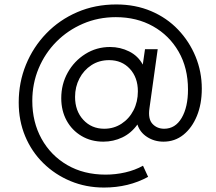

<svg xmlns="http://www.w3.org/2000/svg" viewBox="-20 -636 969 862"><path d="M447 206Q366 206 296.5 177Q227 148 174.5 96.5Q122 45 93 -24.5Q64 -94 64 -176Q64 -266 96.5 -345.5Q129 -425 188 -486Q247 -547 327 -581.5Q407 -616 502 -616Q588 -616 658.5 -586Q729 -556 779.5 -503Q830 -450 858 -382Q886 -314 886 -238Q886 -169 864 -115.5Q842 -62 803.5 -31Q765 0 714 0Q673 0 640.5 -21Q608 -42 597 -77Q569 -38 529 -19Q489 0 444 0Q389 0 346 -25.5Q303 -51 279 -95Q255 -139 255 -195Q255 -258 284 -310Q313 -362 363 -393.5Q413 -425 474 -425Q520 -425 560 -405Q600 -385 621 -346L631 -415H688L651 -150Q644 -102 664.5 -80Q685 -58 717 -58Q767 -58 795.5 -106.5Q824 -155 824 -234Q824 -331 782 -404Q740 -477 667 -518Q594 -559 500 -559Q421 -559 352.5 -529.5Q284 -500 233 -448.5Q182 -397 153.5 -329Q125 -261 125 -183Q125 -88 166.5 -13Q208 62 282 105Q356 148 454 148Q499 148 542.5 138Q586 128 622 108L645 158Q557 206 447 206ZM448 -58Q491 -58 525.5 -80.5Q560 -103 579.5 -141Q599 -179 599 -226Q599 -288 563 -327Q527 -366 470 -366Q425 -366 390.5 -343.5Q356 -321 336.5 -283.5Q317 -246 317 -201Q317 -138 354 -98Q391 -58 448 -58Z"/></svg>

Font: Plus Jakarta Sans Light
Style: Italic
Weight: 300
Italic angle: -8°
Designer: Gumpita Rahayu
Foundry: Tokotype
Version: Version 2.071; ttfautohint (v1.8.4.7-5d5b);gftools[0.9.29]